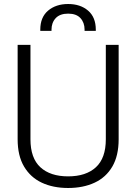

<svg xmlns="http://www.w3.org/2000/svg" viewBox="-20 -924 680 958"><path d="M68 -229V-700H132V-229Q132 -135 181.5 -89.5Q231 -44 320 -44Q409 -44 458.5 -89.5Q508 -135 508 -229V-700H572V-229Q572 -147 540.5 -93Q509 -39 452 -12.5Q395 14 320 14Q245 14 188.5 -12.5Q132 -39 100 -93Q68 -147 68 -229ZM181 -770V-776Q181 -838 220 -871Q259 -904 320 -904Q381 -904 419.5 -871Q458 -838 458 -776V-770H402V-776Q402 -811 381.5 -833.5Q361 -856 320 -856Q279 -856 258 -833.5Q237 -811 237 -776V-770Z"/></svg>

Font: Space Grotesk Frontify Light
Style: Regular
Weight: 300
Designer: Florian Karsten
Version: Version 2.000